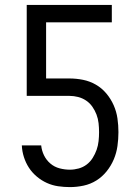

<svg xmlns="http://www.w3.org/2000/svg" viewBox="-20 -755 565 783"><path d="M265 8Q241 8 217 4.5Q193 1 171 -9Q149 -19 130 -35Q111 -51 98 -71Q85 -91 77.5 -114.5Q70 -138 69 -162H148Q150 -141 159.5 -121.5Q169 -102 185.5 -88Q202 -74 223 -68.5Q244 -63 265 -63Q283 -63 301 -68Q319 -73 333.5 -84Q348 -95 358 -111Q368 -127 374 -144Q380 -161 382 -179.5Q384 -198 384 -216Q384 -234 382 -252.5Q380 -271 373.5 -288Q367 -305 356.5 -320Q346 -335 331 -345Q316 -355 298.5 -359.5Q281 -364 263 -364H89V-735H436V-664H168V-435H263Q291 -435 318.5 -429.5Q346 -424 370.5 -410Q395 -396 413.5 -374Q432 -352 443.5 -326Q455 -300 459 -272Q463 -244 463 -216Q463 -188 459 -159.5Q455 -131 444 -105Q433 -79 415 -56.5Q397 -34 373 -19Q349 -4 321 2Q293 8 265 8Z"/></svg>

Font: Iosevka Pride
Style: Regular
Weight: 400
Monospace: yes
Designer: Belleve Invis
Foundry: Belleve Invis
Version: Version 30.3.1; ttfautohint (v1.8.4)